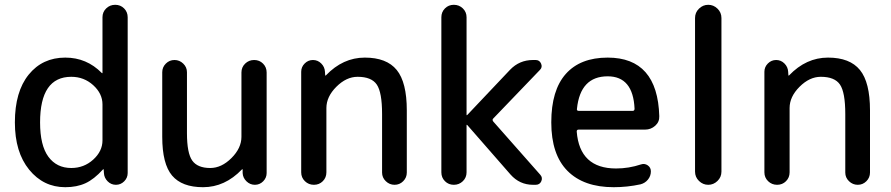

<svg xmlns="http://www.w3.org/2000/svg" viewBox="-20 -770 3712 800"><path d="M277 -450Q147 -450 147 -260Q147 -164 181.5 -117Q216 -70 277 -70Q330 -70 368.5 -105Q407 -140 407 -185V-335Q407 -380 368.5 -415Q330 -450 277 -450ZM252 10Q161 10 101.5 -63Q42 -136 42 -260Q42 -388 99.5 -459Q157 -530 252 -530Q341 -530 404 -466Q405 -465 406 -465Q407 -465 407 -466V-698Q407 -720 422.5 -735Q438 -750 460 -750Q482 -750 497 -735Q512 -720 512 -698V-49Q512 -29 497.5 -14.5Q483 0 463 0Q443 0 428.5 -14.5Q414 -29 413 -49L412 -64Q412 -65 411 -65Q410 -65 409 -64Q372 -23 336 -6.5Q300 10 252 10Z M826 10Q738 10 697 -38.5Q656 -87 656 -200V-469Q656 -490 671 -505Q686 -520 707 -520Q728 -520 743.5 -505Q759 -490 759 -469V-215Q759 -132 781 -101Q803 -70 856 -70Q903 -70 944.5 -111.5Q986 -153 986 -200V-468Q986 -490 1001.5 -505Q1017 -520 1039 -520Q1061 -520 1076 -505Q1091 -490 1091 -468V-49Q1091 -29 1076.5 -14.5Q1062 0 1042 0Q1022 0 1007 -14.5Q992 -29 991 -49V-64Q991 -65 990 -65Q989 -65 988 -64Q917 10 826 10Z M1235 -52V-471Q1235 -491 1249.5 -505.5Q1264 -520 1284 -520Q1304 -520 1318.5 -505.5Q1333 -491 1334 -471L1335 -456Q1335 -455 1336 -455Q1337 -455 1338 -456Q1409 -530 1500 -530Q1591 -530 1633 -478.5Q1675 -427 1675 -310V-51Q1675 -30 1660 -15Q1645 0 1624 0Q1603 0 1587.5 -15Q1572 -30 1572 -51V-295Q1572 -385 1550 -417.5Q1528 -450 1470 -450Q1423 -450 1381.5 -408.5Q1340 -367 1340 -320V-52Q1340 -30 1325 -15Q1310 0 1288 0Q1266 0 1250.5 -15Q1235 -30 1235 -52Z M1819 -52V-698Q1819 -720 1834 -735Q1849 -750 1871 -750Q1893 -750 1908.5 -735Q1924 -720 1924 -698V-291Q1924 -290 1925 -290L1927 -291L2105 -479Q2144 -520 2201 -520H2212Q2228 -520 2234.5 -505Q2241 -490 2230 -479L2035 -276Q2030 -271 2035 -264L2231 -42Q2242 -30 2235.5 -15Q2229 0 2212 0H2201Q2145 0 2107 -43L1927 -249Q1926 -250 1925 -250Q1924 -250 1924 -249V-52Q1924 -30 1908.5 -15Q1893 0 1871 0Q1849 0 1834 -15Q1819 -30 1819 -52Z M2512 -452Q2398 -452 2384 -317Q2382 -308 2392 -308H2616Q2624 -308 2624 -317Q2618 -452 2512 -452ZM2537 10Q2412 10 2344.5 -58Q2277 -126 2277 -260Q2277 -394 2337.5 -462Q2398 -530 2512 -530Q2720 -530 2727 -286Q2728 -262 2710 -246Q2692 -230 2668 -230H2391Q2383 -230 2383 -222Q2395 -68 2547 -68Q2600 -68 2651 -85Q2666 -90 2679 -81Q2692 -72 2692 -56Q2692 -37 2680 -22Q2668 -7 2649 -2Q2594 10 2537 10Z M2876 -55V-695Q2876 -718 2892.5 -734Q2909 -750 2931 -750Q2953 -750 2969.5 -734Q2986 -718 2986 -695V-55Q2986 -32 2969.5 -16Q2953 0 2931 0Q2909 0 2892.5 -16Q2876 -32 2876 -55Z M3165 -52V-471Q3165 -491 3179.5 -505.5Q3194 -520 3214 -520Q3234 -520 3248.5 -505.5Q3263 -491 3264 -471L3265 -456Q3265 -455 3266 -455Q3267 -455 3268 -456Q3339 -530 3430 -530Q3521 -530 3563 -478.5Q3605 -427 3605 -310V-51Q3605 -30 3590 -15Q3575 0 3554 0Q3533 0 3517.5 -15Q3502 -30 3502 -51V-295Q3502 -385 3480 -417.5Q3458 -450 3400 -450Q3353 -450 3311.5 -408.5Q3270 -367 3270 -320V-52Q3270 -30 3255 -15Q3240 0 3218 0Q3196 0 3180.5 -15Q3165 -30 3165 -52Z"/></svg>

Font: Rounded Mplus 1c Medium
Style: Regular
Weight: 500
Version: Version 1.059.20150529